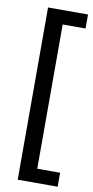

<svg xmlns="http://www.w3.org/2000/svg" viewBox="-89 -690 414 852"><g transform="rotate(10 118.0 -264.0)"><path d="M56 -652H236V-589H133V61H236V124H56Z"/></g></svg>

Font: Podkova
Style: Regular
Weight: 400
Designer: Ilya Yudin
Foundry: Cyreal (www.cyreal.org)
Version: Version 2.103